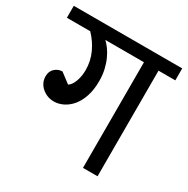

<svg xmlns="http://www.w3.org/2000/svg" viewBox="-156 -760 873 891"><g transform="rotate(30 280.5 -315.0)"><path d="M150 -300Q167 -311 177 -338.5Q187 -366 187 -399Q187 -447 167.5 -489.5Q148 -532 115 -566H-10V-630H571V-566H481V0H403V-566H196Q208 -555 220.5 -538Q233 -521 243.5 -498Q254 -475 260.5 -447Q267 -419 267 -386Q267 -340 255.5 -305Q244 -270 224.5 -246.5Q205 -223 180.5 -211Q156 -199 131 -199Q113 -199 97 -205Q81 -211 68 -222Q55 -233 47.5 -248Q40 -263 40 -282Q40 -309 57.5 -324.5Q75 -340 97 -340Z"/></g></svg>

Font: Ek Mukta
Style: Regular
Weight: 400
Designer: Girish Dalvi and Yashodeep Gholap
Foundry: Ek Type
Version: Version 2.538;PS 1.001;hotconv 16.6.51;makeotf.lib2.5.65220;